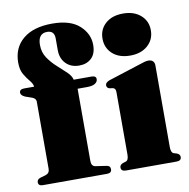

<svg xmlns="http://www.w3.org/2000/svg" viewBox="-81 -803 869 882"><g transform="rotate(-10 354.0 -362.0)"><path d="M282.5 -71.5Q282.5 -47 301 -44L351.5 -36.5Q369.5 -34.5 369.5 -18Q369.5 0 348 0H48.5Q27.5 0 27.5 -17Q27.5 -31 44.5 -36L67.5 -42.5Q87.5 -48.5 87.5 -69V-383Q87.5 -396.5 71.5 -403.5L38.5 -415Q19 -424 19 -436Q19 -452.5 40.5 -452.5H87.5Q86 -466.5 73 -481.8Q60 -497 47.2 -518.5Q34.5 -540 34.5 -573.5Q34.5 -643 82.8 -683.2Q131 -723.5 219 -723.5Q303.5 -723.5 345.8 -685Q388 -646.5 388 -594.5Q388 -553.5 366 -532.8Q344 -512 309 -512Q270.5 -512 247 -536Q223.5 -560 223.5 -599V-653.5Q223.5 -690 189.5 -690Q147 -690 147 -636.5Q147 -602 164.5 -576Q182 -550 205.5 -529Q229 -508 248.5 -489.5Q268 -471 272 -452.5H355Q376.5 -452.5 376.5 -437Q376.5 -424.5 364.2 -416.5Q352 -408.5 326 -408.5H282.5ZM547.5 -516.5Q496 -516.5 465.5 -544Q435 -571.5 435 -615Q435 -658 465.5 -685.2Q496 -712.5 547.5 -712.5Q598.5 -712.5 629.5 -685.2Q660.5 -658 660.5 -615Q660.5 -571.5 629.5 -544Q598.5 -516.5 547.5 -516.5ZM653 -452.5V-71Q653 -45 665.5 -40.5L680.5 -36Q694.5 -30 694.5 -18Q694.5 0 672 0H436Q413.5 0 413.5 -18Q413.5 -30 428 -36L442.5 -40.5Q455.5 -45 455.5 -71V-362.5Q455.5 -380.5 442.5 -383L427.5 -385Q414 -388.5 414 -401.5Q414 -413.5 432.5 -421L580.5 -468.5Q611 -479.5 624 -479.5Q638.5 -479.5 645.8 -472Q653 -464.5 653 -452.5Z"/></g></svg>

Font: Fraunces 72pt Black
Style: Regular
Weight: 900
Version: Version 1.000;[0bf87f6ff]